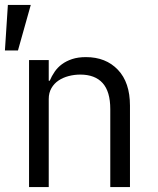

<svg xmlns="http://www.w3.org/2000/svg" viewBox="-20 -760 640 780"><path d="M98 -516H178V-432H182Q190 -451 202 -468.5Q214 -486 231.5 -499Q249 -512 273 -520Q297 -528 329 -528Q410 -528 459 -476.5Q508 -425 508 -331V0H428V-317Q428 -388 397 -422.5Q366 -457 306 -457Q282 -457 259 -451Q236 -445 218 -433Q200 -421 189 -402Q178 -383 178 -358V0H98ZM12 -740H105L53 -555H0Z"/></svg>

Font: PlemolJP35 Console
Style: Regular
Weight: 400
Version: v2.0.3; ttfautohint (v1.8.4.7-5d5b-dirty) -l 6 -r 45 -G 200 